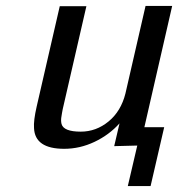

<svg xmlns="http://www.w3.org/2000/svg" viewBox="-20 -492 602 649"><path d="M444 0 366 2 384 -75Q349 -36 299.5 -12.5Q250 11 197 11Q98 11 95 -59Q93 -84 104 -132L182 -471H272L192 -123Q191 -117 189.5 -109.5Q188 -102 188 -100Q185 -85 188 -73Q195 -47 253 -47Q305 -47 347 -81.5Q389 -116 404 -176L472 -472H562L468 -62H535L489 137H412Z"/></svg>

Font: Coval
Style: Book Italic
Weight: 350
Foundry: Context Ltd
Version: Version 001.000